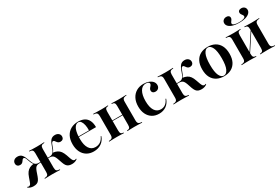

<svg xmlns="http://www.w3.org/2000/svg" viewBox="60 -1564 3627 2495"><g transform="rotate(-30 1873.5 -316.5)"><path d="M674.2 11.3Q645.2 11.3 625.4 3.6Q605.6 -4 591.9 -22.2Q578.2 -40.3 567.7 -71L543.5 -140.3Q533.9 -166.9 523 -181.9Q512.1 -196.8 497.2 -203.2Q482.3 -209.7 458.9 -209.7H422.6V-218.5H464.5Q489.5 -218.5 505.6 -227.8Q521.8 -237.1 533.5 -257.3Q545.2 -277.4 556.5 -311.3Q575.8 -371 599.6 -399.6Q623.4 -428.2 665.3 -428.2Q699.2 -428.2 719.4 -410.5Q739.5 -392.7 739.5 -366.1Q739.5 -342.7 725.4 -329Q711.3 -315.3 687.9 -315.3Q669.4 -315.3 657.7 -323.4Q646 -331.5 638.3 -342.7Q630.6 -354 623.4 -362.5Q616.1 -371 605.6 -371Q599.2 -371 593.1 -366.1Q587.1 -361.3 580.2 -347.2Q573.4 -333.1 563.7 -304.8Q556.5 -280.6 546.8 -264.1Q537.1 -247.6 524.2 -237.1V-243.5Q563.7 -238.7 590.7 -225.4Q617.7 -212.1 635.9 -187.1Q654 -162.1 668.5 -121.8L687.9 -65.3Q697.6 -38.7 706.9 -28.2Q716.1 -17.7 730.6 -17.7Q741.1 -17.7 751.6 -24.2L755.6 -16.1Q740.3 -3.2 719.8 4Q699.2 11.3 674.2 11.3ZM95.2 11.3Q71 11.3 50 4Q29 -3.2 14.5 -16.1L17.7 -24.2Q28.2 -17.7 39.5 -17.7Q54 -17.7 63.3 -28.2Q72.6 -38.7 81.5 -65.3L101.6 -121.8Q115.3 -162.1 133.9 -187.1Q152.4 -212.1 179 -225.4Q205.6 -238.7 246 -243.5L245.2 -237.1Q232.3 -247.6 223 -264.1Q213.7 -280.6 205.6 -304.8Q196.8 -333.1 189.9 -347.2Q183.1 -361.3 176.6 -366.1Q170.2 -371 163.7 -371Q154 -371 146.4 -362.5Q138.7 -354 131.5 -342.7Q124.2 -331.5 112.5 -323.4Q100.8 -315.3 81.5 -315.3Q58.9 -315.3 44.8 -329Q30.6 -342.7 30.6 -366.1Q30.6 -392.7 50.4 -410.5Q70.2 -428.2 104 -428.2Q146 -428.2 169.8 -399.6Q193.5 -371 212.9 -311.3Q225 -277.4 236.3 -257.3Q247.6 -237.1 264.1 -227.8Q280.6 -218.5 304.8 -218.5H346.8V-209.7H310.5Q287.9 -209.7 272.6 -203.2Q257.3 -196.8 246.8 -181.9Q236.3 -166.9 226.6 -140.3L202.4 -71Q191.1 -40.3 177.8 -22.2Q164.5 -4 144.8 3.6Q125 11.3 95.2 11.3ZM270.2 0V-8.9Q303.2 -10.5 316.1 -22.2Q329 -33.9 329 -66.1V-350.8Q329 -383.1 316.5 -395.2Q304 -407.3 271.8 -408.1V-416.9Q288.7 -416.1 321.8 -414.9Q354.8 -413.7 387.1 -413.7Q419.4 -413.7 450.4 -414.9Q481.5 -416.1 498.4 -416.9V-408.1Q466.1 -407.3 453.2 -395.2Q440.3 -383.1 440.3 -350.8V-66.1Q440.3 -33.9 453.2 -22.2Q466.1 -10.5 500 -8.9V0Q481.5 -0.8 448.4 -2Q415.3 -3.2 383.9 -3.2Q353.2 -3.2 321 -2Q288.7 -0.8 270.2 0Z M1000.8 11.3Q941.9 11.3 898 -15.3Q854 -41.9 829.8 -91.1Q805.6 -140.3 805.6 -207.3Q805.6 -279 831.9 -328.2Q858.1 -377.4 904.8 -402.8Q951.6 -428.2 1012.1 -428.2Q1064.5 -428.2 1102.4 -409.7Q1140.3 -391.1 1160.9 -351.2Q1181.5 -311.3 1181.5 -249.2H885.5L884.7 -258.1H1080.6Q1082.3 -303.2 1074.6 -339.5Q1066.9 -375.8 1051.2 -397.6Q1035.5 -419.4 1009.7 -419.4Q978.2 -419.4 954 -381.9Q929.8 -344.4 923.4 -256.5L924.2 -254.8Q923.4 -245.2 923.4 -235.5Q923.4 -225.8 923.4 -215.3Q923.4 -128.2 955.6 -77.8Q987.9 -27.4 1048.4 -27.4Q1091.1 -27.4 1123 -49.2Q1154.8 -71 1175 -116.9L1183.1 -112.9Q1161.3 -52.4 1114.1 -20.6Q1066.9 11.3 1000.8 11.3Z M1508.1 0V-8.9Q1536.3 -10.5 1546.8 -22.6Q1557.3 -34.7 1557.3 -66.9V-350Q1557.3 -382.3 1546.8 -394.8Q1536.3 -407.3 1508.1 -408.1V-416.9Q1523.4 -416.1 1553.2 -414.9Q1583.1 -413.7 1614.5 -413.7Q1646.8 -413.7 1680.2 -414.9Q1713.7 -416.1 1730.6 -416.9V-408.1Q1707.3 -407.3 1693.5 -401.6Q1679.8 -396 1674.2 -383.5Q1668.5 -371 1668.5 -350V-66.9Q1668.5 -46 1674.2 -33.5Q1679.8 -21 1693.5 -15.3Q1707.3 -9.7 1730.6 -8.9V0Q1713.7 -0.8 1680.2 -2Q1646.8 -3.2 1614.5 -3.2Q1583.1 -3.2 1553.2 -2Q1523.4 -0.8 1508.1 0ZM1234.7 0V-8.9Q1269.4 -10.5 1282.7 -22.6Q1296 -34.7 1296 -66.9V-350Q1296 -381.5 1282.7 -394.4Q1269.4 -407.3 1234.7 -408.1V-416.9Q1251.6 -416.1 1285.9 -414.9Q1320.2 -413.7 1353.2 -413.7Q1383.9 -413.7 1412.9 -414.9Q1441.9 -416.1 1456.5 -416.9V-408.1Q1428.2 -407.3 1418.1 -394.8Q1408.1 -382.3 1408.1 -350V-66.9Q1408.1 -34.7 1418.1 -22.6Q1428.2 -10.5 1456.5 -8.9V0Q1441.9 -0.8 1412.9 -2Q1383.9 -3.2 1353.2 -3.2Q1320.2 -3.2 1285.9 -2Q1251.6 -0.8 1234.7 0ZM1363.7 -209.7V-218.5H1600.8V-209.7Z M1981.5 11.3Q1923.4 11.3 1880.2 -15.3Q1837.1 -41.9 1813.3 -90.7Q1789.5 -139.5 1789.5 -204.8Q1789.5 -273.4 1814.9 -323.4Q1840.3 -373.4 1886.3 -400.8Q1932.3 -428.2 1995.2 -428.2Q2039.5 -428.2 2073.4 -414.9Q2107.3 -401.6 2126.6 -378.6Q2146 -355.6 2146 -325Q2146 -296.8 2128.2 -279Q2110.5 -261.3 2082.3 -261.3Q2059.7 -261.3 2046 -273Q2032.3 -284.7 2032.3 -303.2Q2032.3 -322.6 2042.7 -335.9Q2053.2 -349.2 2063.7 -360.9Q2074.2 -372.6 2074.2 -387.1Q2074.2 -400 2059.7 -408.5Q2045.2 -416.9 2022.6 -416.9Q1968.5 -416.9 1937.9 -364.1Q1907.3 -311.3 1907.3 -219.4Q1907.3 -126.6 1939.1 -77Q1971 -27.4 2030.6 -27.4Q2070.2 -27.4 2099.6 -50Q2129 -72.6 2147.6 -116.9L2155.6 -112.9Q2134.7 -52.4 2089.5 -20.6Q2044.4 11.3 1981.5 11.3Z M2619.4 11.3Q2590.3 11.3 2570.2 3.6Q2550 -4 2536.7 -22.2Q2523.4 -40.3 2512.1 -71L2488.7 -140.3Q2479 -166.9 2468.1 -182.3Q2457.3 -197.6 2441.5 -203.6Q2425.8 -209.7 2402.4 -209.7H2367.7V-218.5H2409.7Q2434.7 -218.5 2450.8 -227.8Q2466.9 -237.1 2478.6 -257.3Q2490.3 -277.4 2501.6 -311.3Q2521 -371 2544.8 -399.6Q2568.5 -428.2 2610.5 -428.2Q2644.4 -428.2 2664.1 -410.5Q2683.9 -392.7 2683.9 -366.1Q2683.9 -342.7 2669.8 -329Q2655.6 -315.3 2633.1 -315.3Q2613.7 -315.3 2602.4 -323.4Q2591.1 -331.5 2583.5 -342.7Q2575.8 -354 2568.5 -362.5Q2561.3 -371 2550.8 -371Q2544.4 -371 2538.3 -366.1Q2532.3 -361.3 2525.4 -347.2Q2518.5 -333.1 2508.9 -304.8Q2500.8 -280.6 2491.5 -264.1Q2482.3 -247.6 2469.4 -237.1L2468.5 -243.5Q2508.9 -238.7 2535.9 -225.4Q2562.9 -212.1 2581 -187.1Q2599.2 -162.1 2612.9 -121.8L2633.1 -65.3Q2642.7 -38.7 2652 -28.2Q2661.3 -17.7 2675 -17.7Q2686.3 -17.7 2696.8 -24.2L2700 -16.1Q2685.5 -3.2 2664.5 4Q2643.5 11.3 2619.4 11.3ZM2200.8 0V-8.9Q2223.4 -9.7 2237.1 -15.3Q2250.8 -21 2256.5 -33.5Q2262.1 -46 2262.1 -66.9V-350Q2262.1 -371.8 2256.5 -383.9Q2250.8 -396 2237.1 -401.6Q2223.4 -407.3 2200.8 -408.1V-416.9Q2217.7 -416.1 2252 -414.9Q2286.3 -413.7 2319.4 -413.7Q2352.4 -413.7 2383.9 -414.9Q2415.3 -416.1 2432.3 -416.9V-408.1Q2400 -407.3 2387.1 -394.8Q2374.2 -382.3 2374.2 -350V-66.9Q2374.2 -34.7 2387.1 -22.6Q2400 -10.5 2433.9 -8.9V0Q2415.3 -0.8 2382.3 -2Q2349.2 -3.2 2316.1 -3.2Q2284.7 -3.2 2252 -2Q2219.4 -0.8 2200.8 0Z M2956.5 11.3Q2896 11.3 2849.6 -12.9Q2803.2 -37.1 2777 -85.9Q2750.8 -134.7 2750.8 -208.1Q2750.8 -282.3 2777 -331Q2803.2 -379.8 2849.6 -404Q2896 -428.2 2956.5 -428.2Q3016.9 -428.2 3062.9 -404Q3108.9 -379.8 3135.1 -331Q3161.3 -282.3 3161.3 -208.1Q3161.3 -134.7 3135.1 -85.9Q3108.9 -37.1 3062.9 -12.9Q3016.9 11.3 2956.5 11.3ZM2956.5 2.4Q2995.2 2.4 3019.8 -48.4Q3044.4 -99.2 3044.4 -208.1Q3044.4 -316.9 3019.4 -368.1Q2994.4 -419.4 2956.5 -419.4Q2917.7 -419.4 2893.1 -368.1Q2868.5 -316.9 2868.5 -208.1Q2868.5 -99.2 2893.1 -48.4Q2917.7 2.4 2956.5 2.4Z M3502.4 0V-8.9Q3529.8 -10.5 3540.7 -22.2Q3551.6 -33.9 3551.6 -66.9V-350.8Q3551.6 -383.1 3540.7 -395.2Q3529.8 -407.3 3502.4 -408.1V-416.9Q3517.7 -416.1 3547.6 -414.9Q3577.4 -413.7 3608.9 -413.7Q3641.1 -413.7 3674.6 -414.9Q3708.1 -416.1 3725 -416.9V-408.1Q3702.4 -407.3 3688.7 -402Q3675 -396.8 3669 -384.3Q3662.9 -371.8 3662.9 -350V-66.9Q3662.9 -45.2 3669 -32.7Q3675 -20.2 3688.7 -14.9Q3702.4 -9.7 3725 -8.9V0Q3708.1 -0.8 3674.6 -2Q3641.1 -3.2 3608.9 -3.2Q3577.4 -3.2 3547.6 -2Q3517.7 -0.8 3502.4 0ZM3222.6 0V-8.9Q3256.5 -10.5 3270.2 -22.2Q3283.9 -33.9 3283.9 -66.9V-350Q3283.9 -383.1 3270.2 -395.2Q3256.5 -407.3 3222.6 -408.1V-416.9Q3239.5 -416.1 3273.8 -414.9Q3308.1 -413.7 3341.1 -413.7Q3371.8 -413.7 3400.8 -414.9Q3429.8 -416.1 3444.4 -416.9V-408.1Q3417.7 -407.3 3406.9 -395.2Q3396 -383.1 3396 -350V-66.1Q3396 -33.1 3406.9 -21.8Q3417.7 -10.5 3444.4 -8.9V0Q3429.8 -0.8 3400.8 -2Q3371.8 -3.2 3341.1 -3.2Q3308.1 -3.2 3273.8 -2Q3239.5 -0.8 3222.6 0ZM3386.3 -66.1 3379.8 -71.8 3561.3 -350.8 3567.7 -344.4ZM3474.2 -491.9Q3421 -491.9 3381.5 -503.2Q3341.9 -514.5 3320.2 -535.9Q3298.4 -557.3 3298.4 -584.7Q3298.4 -610.5 3316.5 -627Q3334.7 -643.5 3362.9 -643.5Q3384.7 -643.5 3397.6 -633.5Q3410.5 -623.4 3410.5 -605.6Q3410.5 -590.3 3402.8 -578.2Q3395.2 -566.1 3387.1 -555.6Q3379 -545.2 3379 -534.7Q3379 -517.7 3404.8 -508.5Q3430.6 -499.2 3474.2 -499.2Q3518.5 -499.2 3544 -508.9Q3569.4 -518.5 3569.4 -534.7Q3569.4 -545.2 3561.7 -555.6Q3554 -566.1 3546 -578.2Q3537.9 -590.3 3537.9 -605.6Q3537.9 -623.4 3551.2 -633.5Q3564.5 -643.5 3586.3 -643.5Q3614.5 -643.5 3632.3 -627Q3650 -610.5 3650 -584.7Q3650 -557.3 3628.2 -535.9Q3606.5 -514.5 3566.9 -503.2Q3527.4 -491.9 3474.2 -491.9Z"/></g></svg>

Font: Playfair 144pt
Style: Bold
Weight: 700
Version: Version 2.001;gftools[0.9.30]